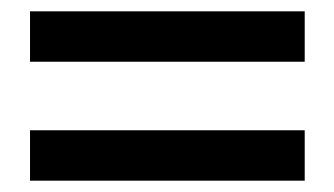

<svg xmlns="http://www.w3.org/2000/svg" viewBox="-20 -492 590 339"><path d="M518 -173H33V-262H518ZM518 -383H33V-472H518Z"/></svg>

Font: Source Serif 4 18pt
Style: Bold
Weight: 700
Designer: Frank Grießhammer
Foundry: Adobe Systems Incorporated
Version: Version 4.004;hotconv 1.0.116;makeotfexe 2.5.65601